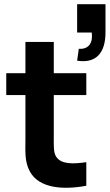

<svg xmlns="http://www.w3.org/2000/svg" viewBox="-20 -891 526 921"><path d="M394 0V-113C330 -104 273 -102 249 -140C236 -160 238 -195 238 -237V-435H394V-540H238V-690H102V-540H10V-435H102V-229C102 -164 97 -116 124 -67C168 12 282 21 394 0ZM350 -600C442 -585 486 -639 486 -735V-871H350V-735H420C427 -687 406 -653 358 -657Z"/></svg>

Font: Eudonet ExtraBold
Style: Regular
Weight: 800
Designer: Mikhail Sharanda
Foundry: Mikhail Sharanda
Version: Version 4.503;Glyphs 3.1.2 (3151)